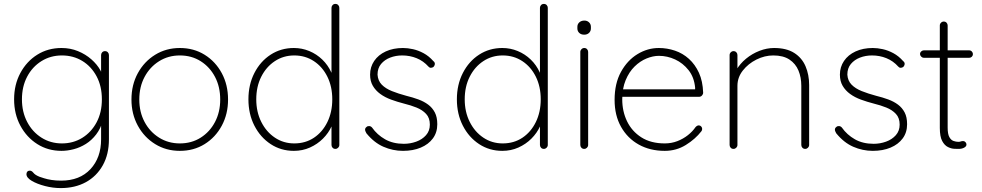

<svg xmlns="http://www.w3.org/2000/svg" viewBox="-20 -760 5014 980"><path d="M294 -515Q339 -515 378 -499Q417 -483 446.5 -457Q476 -431 492.5 -401Q509 -371 509 -342L496 -379V-479Q496 -487 501.5 -493Q507 -499 516 -499Q525 -499 530.5 -493Q536 -487 536 -479V-49Q536 28 504.5 84Q473 140 418 170Q363 200 290 200Q250 200 209.5 189.5Q169 179 142 163Q115 147 115 129Q115 121 119.5 116Q124 111 132 111Q142 111 150.5 122Q159 133 181 142Q190 145 205.5 150Q221 155 243 158.5Q265 162 292 162Q387 162 441.5 103.5Q496 45 496 -49V-148L506 -147Q494 -104 471 -74Q448 -44 418.5 -25.5Q389 -7 356.5 1.5Q324 10 294 10Q225 10 170.5 -24.5Q116 -59 84 -118.5Q52 -178 52 -253Q52 -328 84 -387.5Q116 -447 170.5 -481Q225 -515 294 -515ZM296 -477Q238 -477 191.5 -448Q145 -419 118.5 -368.5Q92 -318 92 -253Q92 -189 118.5 -138Q145 -87 191.5 -57.5Q238 -28 296 -28Q354 -28 400 -56.5Q446 -85 473 -135.5Q500 -186 500 -253Q500 -320 473 -370.5Q446 -421 400 -449Q354 -477 296 -477Z M1144 -252Q1144 -178 1112 -118.5Q1080 -59 1024.5 -24.5Q969 10 898 10Q828 10 772 -24.5Q716 -59 683.5 -118.5Q651 -178 651 -252Q651 -327 683.5 -386.5Q716 -446 772 -480.5Q828 -515 898 -515Q969 -515 1024.5 -480.5Q1080 -446 1112 -386.5Q1144 -327 1144 -252ZM1104 -252Q1104 -317 1077.5 -367.5Q1051 -418 1004.5 -447.5Q958 -477 898 -477Q839 -477 792 -447.5Q745 -418 718 -367.5Q691 -317 691 -252Q691 -188 718 -137.5Q745 -87 792 -57.5Q839 -28 898 -28Q958 -28 1004.5 -57.5Q1051 -87 1077.5 -137.5Q1104 -188 1104 -252Z M1692 -740Q1701 -740 1706.5 -734Q1712 -728 1712 -720V-20Q1712 -12 1706 -6Q1700 0 1692 0Q1683 0 1677.5 -6Q1672 -12 1672 -20V-162L1688 -184Q1688 -150 1672.5 -115.5Q1657 -81 1628.5 -52.5Q1600 -24 1562 -7Q1524 10 1480 10Q1414 10 1361.5 -24.5Q1309 -59 1278.5 -118.5Q1248 -178 1248 -253Q1248 -328 1278.5 -387.5Q1309 -447 1361.5 -481Q1414 -515 1480 -515Q1521 -515 1558.5 -499.5Q1596 -484 1625 -456Q1654 -428 1671 -390.5Q1688 -353 1688 -309L1672 -334V-720Q1672 -728 1677.5 -734Q1683 -740 1692 -740ZM1482 -28Q1539 -28 1582.5 -57Q1626 -86 1651 -137Q1676 -188 1676 -253Q1676 -318 1651 -368.5Q1626 -419 1582 -448Q1538 -477 1482 -477Q1427 -477 1383 -448Q1339 -419 1313.5 -368.5Q1288 -318 1288 -253Q1288 -189 1313.5 -138Q1339 -87 1383 -57.5Q1427 -28 1482 -28Z M1850 -80Q1843 -92 1843.5 -99.5Q1844 -107 1851 -112Q1856 -117 1864.5 -116.5Q1873 -116 1879 -109Q1905 -72 1945.5 -49Q1986 -26 2041 -26Q2074 -26 2104.5 -37Q2135 -48 2154.5 -70Q2174 -92 2174 -124Q2174 -158 2155 -178.5Q2136 -199 2106 -211Q2076 -223 2043 -231Q2008 -240 1976.5 -251.5Q1945 -263 1921 -280.5Q1897 -298 1883 -322Q1869 -346 1869 -379Q1869 -418 1890 -449Q1911 -480 1949 -497.5Q1987 -515 2037 -515Q2061 -515 2088 -509Q2115 -503 2142 -488.5Q2169 -474 2192 -448Q2200 -442 2199.5 -433.5Q2199 -425 2192 -418Q2186 -414 2179 -414Q2172 -414 2167 -420Q2141 -449 2106.5 -463Q2072 -477 2033 -477Q2000 -477 1971.5 -466Q1943 -455 1925 -433.5Q1907 -412 1907 -379Q1909 -348 1928.5 -328Q1948 -308 1980.5 -295Q2013 -282 2054 -271Q2087 -263 2115.5 -252.5Q2144 -242 2165.5 -226Q2187 -210 2199.5 -186Q2212 -162 2212 -126Q2212 -84 2189.5 -53.5Q2167 -23 2127.5 -6.5Q2088 10 2037 10Q1985 10 1937 -11Q1889 -32 1850 -80Z M2756 -740Q2765 -740 2770.5 -734Q2776 -728 2776 -720V-20Q2776 -12 2770 -6Q2764 0 2756 0Q2747 0 2741.5 -6Q2736 -12 2736 -20V-162L2752 -184Q2752 -150 2736.5 -115.5Q2721 -81 2692.5 -52.5Q2664 -24 2626 -7Q2588 10 2544 10Q2478 10 2425.5 -24.5Q2373 -59 2342.5 -118.5Q2312 -178 2312 -253Q2312 -328 2342.5 -387.5Q2373 -447 2425.5 -481Q2478 -515 2544 -515Q2585 -515 2622.5 -499.5Q2660 -484 2689 -456Q2718 -428 2735 -390.5Q2752 -353 2752 -309L2736 -334V-720Q2736 -728 2741.5 -734Q2747 -740 2756 -740ZM2546 -28Q2603 -28 2646.5 -57Q2690 -86 2715 -137Q2740 -188 2740 -253Q2740 -318 2715 -368.5Q2690 -419 2646 -448Q2602 -477 2546 -477Q2491 -477 2447 -448Q2403 -419 2377.5 -368.5Q2352 -318 2352 -253Q2352 -189 2377.5 -138Q2403 -87 2447 -57.5Q2491 -28 2546 -28Z M2982 -20Q2982 -12 2976 -6Q2970 0 2962 0Q2953 0 2947.5 -6Q2942 -12 2942 -20V-495Q2942 -503 2948 -509Q2954 -515 2962 -515Q2971 -515 2976.5 -509Q2982 -503 2982 -495ZM2962 -583Q2946 -583 2936.5 -592Q2927 -601 2927 -615V-623Q2927 -637 2937 -646Q2947 -655 2963 -655Q2977 -655 2986.5 -646Q2996 -637 2996 -623V-615Q2996 -601 2986.5 -592Q2977 -583 2962 -583Z M3373 10Q3298 10 3240.5 -22Q3183 -54 3150 -112.5Q3117 -171 3117 -250Q3117 -334 3149.5 -393Q3182 -452 3233.5 -483.5Q3285 -515 3343 -515Q3385 -515 3425 -501.5Q3465 -488 3496.5 -459.5Q3528 -431 3547.5 -388.5Q3567 -346 3569 -287Q3569 -279 3563 -272.5Q3557 -266 3549 -266H3141L3135 -304H3538L3528 -295V-313Q3523 -366 3494.5 -402Q3466 -438 3426 -456.5Q3386 -475 3343 -475Q3313 -475 3280 -461.5Q3247 -448 3219 -420.5Q3191 -393 3173.5 -351Q3156 -309 3156 -253Q3156 -192 3180.5 -141Q3205 -90 3253.5 -59Q3302 -28 3373 -28Q3407 -28 3437 -39.5Q3467 -51 3491 -70Q3515 -89 3530 -111Q3538 -120 3547 -120Q3554 -120 3559 -114.5Q3564 -109 3564 -102Q3564 -95 3560 -90Q3529 -50 3480.5 -20Q3432 10 3373 10Z M3931 -515Q3994 -515 4033.5 -490Q4073 -465 4091.5 -422Q4110 -379 4110 -326V-20Q4110 -12 4104 -6Q4098 0 4090 0Q4081 0 4075.5 -6Q4070 -12 4070 -20V-322Q4070 -365 4055.5 -400Q4041 -435 4009.5 -456Q3978 -477 3927 -477Q3883 -477 3841 -456Q3799 -435 3771.5 -400Q3744 -365 3744 -322V-20Q3744 -12 3738 -6Q3732 0 3724 0Q3715 0 3709.5 -6Q3704 -12 3704 -20V-479Q3704 -487 3710 -493Q3716 -499 3724 -499Q3733 -499 3738.5 -493Q3744 -487 3744 -479V-381L3719 -333Q3719 -369 3738 -402Q3757 -435 3788 -460.5Q3819 -486 3856.5 -500.5Q3894 -515 3931 -515Z M4248 -80Q4241 -92 4241.5 -99.5Q4242 -107 4249 -112Q4254 -117 4262.5 -116.5Q4271 -116 4277 -109Q4303 -72 4343.5 -49Q4384 -26 4439 -26Q4472 -26 4502.5 -37Q4533 -48 4552.5 -70Q4572 -92 4572 -124Q4572 -158 4553 -178.5Q4534 -199 4504 -211Q4474 -223 4441 -231Q4406 -240 4374.5 -251.5Q4343 -263 4319 -280.5Q4295 -298 4281 -322Q4267 -346 4267 -379Q4267 -418 4288 -449Q4309 -480 4347 -497.5Q4385 -515 4435 -515Q4459 -515 4486 -509Q4513 -503 4540 -488.5Q4567 -474 4590 -448Q4598 -442 4597.5 -433.5Q4597 -425 4590 -418Q4584 -414 4577 -414Q4570 -414 4565 -420Q4539 -449 4504.5 -463Q4470 -477 4431 -477Q4398 -477 4369.5 -466Q4341 -455 4323 -433.5Q4305 -412 4305 -379Q4307 -348 4326.5 -328Q4346 -308 4378.5 -295Q4411 -282 4452 -271Q4485 -263 4513.5 -252.5Q4542 -242 4563.5 -226Q4585 -210 4597.5 -186Q4610 -162 4610 -126Q4610 -84 4587.5 -53.5Q4565 -23 4525.5 -6.5Q4486 10 4435 10Q4383 10 4335 -11Q4287 -32 4248 -80Z M4695 -503H4927Q4935 -503 4940.5 -497Q4946 -491 4946 -484Q4946 -476 4940.5 -470.5Q4935 -465 4927 -465H4695Q4688 -465 4682 -471Q4676 -477 4676 -484Q4676 -492 4682 -497.5Q4688 -503 4695 -503ZM4797 -650Q4806 -650 4811.5 -644Q4817 -638 4817 -630V-109Q4817 -76 4825.5 -60.5Q4834 -45 4847 -40.5Q4860 -36 4872 -36Q4879 -36 4884 -38Q4889 -40 4896 -40Q4903 -40 4908 -34.5Q4913 -29 4913 -22Q4913 -13 4901.5 -6.5Q4890 0 4873 0Q4867 0 4851.5 -0.5Q4836 -1 4818.5 -9.5Q4801 -18 4789 -40.5Q4777 -63 4777 -107V-630Q4777 -638 4783 -644Q4789 -650 4797 -650Z"/></svg>

Font: Quicksand Light Light
Style: Regular
Weight: 300
Version: Version 3.006